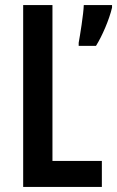

<svg xmlns="http://www.w3.org/2000/svg" viewBox="-20 -734 460 754"><path d="M71 0H380V-102H186V-714H71ZM420 -704V-714H309C308 -679 294 -593 289 -566V-554H357C381 -592 409 -657 420 -704Z"/></svg>

Font: Noto Sans Sinhala UI ExtraCondensed SemiBold
Style: Regular
Weight: 600
Width: 2
Designer: Jelle Bosma - Monotype Design Team
Foundry: Monotype Imaging Inc.
Version: Version 2.006